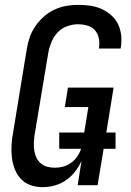

<svg xmlns="http://www.w3.org/2000/svg" viewBox="-20 -763 540 791"><path d="M156 8Q130 8 106.5 0Q83 -8 66.5 -25.5Q50 -43 41 -66Q32 -89 29 -114Q26 -139 27.5 -165Q29 -191 34 -217L90 -559Q94 -584 102 -608Q110 -632 125 -654Q140 -676 160 -694Q180 -712 203.5 -723Q227 -734 252 -738.5Q277 -743 302 -743Q327 -743 351.5 -739.5Q376 -736 397.5 -726.5Q419 -717 437 -701.5Q455 -686 465.5 -665Q476 -644 479 -619.5Q482 -595 478 -570L477 -563H387L388 -567Q391 -587 387 -606Q383 -625 371 -638.5Q359 -652 340 -657.5Q321 -663 301 -663Q279 -663 256.5 -655Q234 -647 217.5 -629.5Q201 -612 192 -590Q183 -568 179 -546L122 -204Q120 -188 119.5 -172Q119 -156 121.5 -141Q124 -126 130.5 -112.5Q137 -99 148.5 -89.5Q160 -80 175 -76Q190 -72 206 -72Q223 -72 240 -76.5Q257 -81 272.5 -92Q288 -103 298.5 -118.5Q309 -134 314 -150H224V-217H327L344 -322H247L260 -402H448L418 -217H456V-150H407L382 0H300L316 -101Q306 -78 290 -57Q274 -36 252.5 -21Q231 -6 206 1Q181 8 156 8Z"/></svg>

Font: Iosevka Curly Medium
Style: Italic
Weight: 500
Italic angle: -9°
Monospace: yes
Designer: Belleve Invis
Foundry: Belleve Invis
Version: Version 22.1.2; ttfautohint (v1.8.4)